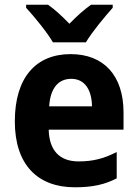

<svg xmlns="http://www.w3.org/2000/svg" viewBox="-20 -786 586 816"><path d="M205 -606H345C371 -650 426 -716 459 -753V-766H367C336 -744 308 -719 275 -685C243 -718 214 -745 184 -766H91V-753C126 -715 180 -649 205 -606ZM280 -556C134 -556 43 -458 43 -270C43 -86 140 10 298 10C374 10 426 -2 476 -28V-140C422 -112 375 -100 314 -100C232 -100 189 -148 187 -235H505V-308C505 -465 421 -556 280 -556ZM283 -451C341 -451 370 -403 371 -334H189C194 -413 229 -451 283 -451Z"/></svg>

Font: Noto Sans Khmer SemiCondensed
Style: Bold
Weight: 700
Width: 4
Designer: Danh Hong and the Monotype Design Team
Foundry: Monotype Imaging Inc.
Version: Version 2.004